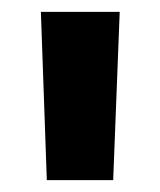

<svg xmlns="http://www.w3.org/2000/svg" viewBox="-20 -720 270 324"><path d="M59 -416H171L182 -700H49Z"/></svg>

Font: Talent SemiBold
Style: Bold
Weight: 700
Designer: Mike Powis
Version: Version 1.001;hotconv 1.0.109;makeotfexe 2.5.65596